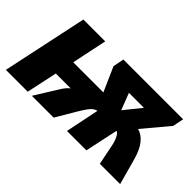

<svg xmlns="http://www.w3.org/2000/svg" viewBox="-73 -864 1175 1175"><g transform="rotate(45 514.0 -276.5)"><path d="M11.2 0 128.9 -553.2H317.9L270 -324.2H530.8L460.9 -481.9L475.1 -553.2H992.2L978 -481.9L838.9 -315.9Q877.4 -306.6 906.7 -269.8Q936 -232.9 954.1 -167L1000 0H824.2L797.9 -130.9Q792 -161.6 779.8 -186.5Q767.6 -211.4 753.9 -214.8L708 0H540L585 -219.2Q570.8 -215.8 559.1 -207.3Q547.4 -198.7 533.7 -179.9Q520 -161.1 499 -126L424.8 0H235.8L335.9 -161.1Q341.3 -169.4 351.1 -180.7Q360.8 -191.9 372.1 -200.2H243.2L200.2 0ZM685.1 -324.2 772.9 -433.1H643.1Z"/></g></svg>

Font: Open Sans ExtraBold
Style: Italic
Weight: 800
Italic angle: -12°
Designer: Monotype Design Team
Foundry: Monotype Imaging Inc.
Version: Version 3.000; ttfautohint (v1.8.4)